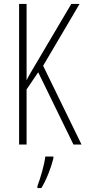

<svg xmlns="http://www.w3.org/2000/svg" viewBox="-20 -734 434 975"><path d="M394 0 199 -400 384 -714H342L170 -423C142 -376 123 -344 115 -326V-714H77V0H115V-280L174 -367L353 0ZM251 71V61H210C206 101 184 175 170 211V221H190C217 177 239 118 251 71Z"/></svg>

Font: Noto Sans Hebrew ExtraCondensed ExtraLight
Style: Regular
Weight: 200
Width: 2
Designer: Monotype Design Team
Foundry: Monotype Imaging Inc.
Version: Version 2.004